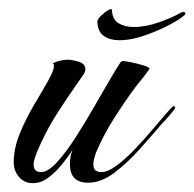

<svg xmlns="http://www.w3.org/2000/svg" viewBox="-20 -410 439 434"><path d="M54 4Q35 4 23 -10Q11 -24 11 -43Q11 -74 24.5 -107.5Q38 -141 56.5 -172Q75 -203 88.5 -227Q102 -251 102 -261Q102 -266 99 -267Q117 -275 133 -275Q143 -275 158 -270.5Q173 -266 173 -253Q173 -249 171 -245.5Q169 -242 167 -239Q137 -197 110 -155Q83 -113 63 -65Q61 -59 58.5 -52Q56 -45 56 -38Q56 -21 73 -21Q88 -21 108 -42.5Q128 -64 149 -96.5Q170 -129 190.5 -164.5Q211 -200 227.5 -228.5Q244 -257 253 -270Q254 -272 259 -272Q263 -272 277.5 -269Q292 -266 305 -262Q318 -258 318 -254Q318 -253 317 -253Q310 -243 302 -233Q294 -223 286 -213Q261 -179 237.5 -142Q214 -105 197 -65Q195 -59 193 -52.5Q191 -46 191 -39Q191 -21 209 -21Q224 -21 244 -36Q264 -51 285 -73Q306 -95 325 -117.5Q344 -140 357 -155Q370 -170 372 -170Q376 -170 376 -166Q376 -165 367.5 -154.5Q359 -144 349.5 -134Q340 -124 338 -121Q320 -100 294 -71Q268 -42 238.5 -19.5Q209 3 179 3Q138 3 138 -39Q138 -56 144 -71Q135 -57 121 -39.5Q107 -22 90 -9Q73 4 54 4ZM250 -319Q229 -319 215 -328.5Q201 -338 200 -361Q200 -366 208 -374Q216 -382 224.5 -387Q233 -392 233 -387Q234 -366 248 -357.5Q262 -349 282 -349Q310 -349 340.5 -360Q371 -371 386 -380Q391 -383 394 -383Q398 -383 399 -380.5Q400 -378 395 -374Q380 -362 354.5 -349.5Q329 -337 301.5 -328Q274 -319 250 -319Z"/></svg>

Font: Caramel
Style: Regular
Weight: 400
Designer: Robert E. Leuschke
Foundry: Robert E. Leuschke
Version: Version 1.010